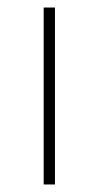

<svg xmlns="http://www.w3.org/2000/svg" viewBox="-20 -490 262 510"><path d="M126 0V-470H96V0Z"/></svg>

Font: Gantari Thin
Style: Regular
Weight: 250
Designer: Anugrah Pasau
Foundry: Lafontype
Version: Version 1.000